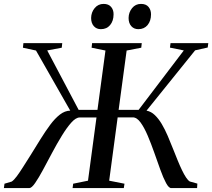

<svg xmlns="http://www.w3.org/2000/svg" viewBox="-40 -964 1088 984"><path d="M-20 0 -17 -22.5 20 -33.5Q31 -40.5 45.8 -60.2Q60.5 -80 78.5 -108.5Q96.5 -137 116.5 -168.5Q142.5 -210.5 167.5 -250.8Q192.5 -291 217 -324Q241.5 -357 267 -376.8Q292.5 -396.5 320 -397L144.5 -705L77.5 -719.5L80 -743H279L276.5 -719.5L202 -705.5L363 -401H459.5L500.5 -705L429.5 -719.5L432 -743H686.5L684 -719.5L609 -705L568 -401H670.5L902 -705.5L831 -720L834 -743H1027.5L1024.5 -720.5L960 -706L711 -397Q734.5 -392.5 753.5 -374.2Q772.5 -356 788.8 -328.8Q805 -301.5 819.5 -267.8Q834 -234 848.5 -197Q860 -168 871 -141Q882 -114 892.8 -91.8Q903.5 -69.5 913.5 -54.5Q923.5 -39.5 932.5 -34L971.5 -23L970 0H837.5Q825 0 811 -26Q797 -52 782 -93.5Q767 -135 750.8 -181.2Q734.5 -227.5 717 -268.8Q699.5 -310 680.5 -336.2Q661.5 -362.5 640.5 -362.5H563L519.5 -38L598 -22.5L594.5 0H332L335 -22.5L411 -38L454.5 -362H368.5Q349 -362 325.5 -335.8Q302 -309.5 276.8 -268.2Q251.5 -227 227 -180.8Q202.5 -134.5 180.2 -93.2Q158 -52 140 -26Q122 0 110 0ZM477 -814.5Q454.5 -814.5 440.8 -830Q427 -845.5 427 -872Q427.5 -901 445.2 -922.5Q463 -944 491 -944Q516.5 -944 529.5 -928.5Q542.5 -913 542 -890.5Q542 -857 524.5 -835.8Q507 -814.5 477 -814.5ZM669 -814.5Q646.5 -814.5 632.8 -830Q619 -845.5 619 -872Q619.5 -901 637 -922.5Q654.5 -944 682.5 -944Q708.5 -944 721.2 -928.5Q734 -913 734 -890.5Q734 -857 716.5 -835.8Q699 -814.5 669 -814.5Z"/></svg>

Font: Merriweather 120pt
Style: Italic
Weight: 400
Italic angle: -7.8°
Version: Version 2.101